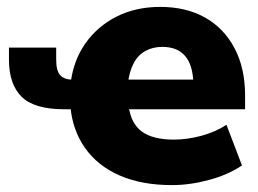

<svg xmlns="http://www.w3.org/2000/svg" viewBox="-20 -526 748 557"><path d="M479 11Q391 11 327 -17Q263 -45 226.5 -97Q190 -149 184 -219L195 -209H167Q79 -209 42.5 -245.5Q6 -282 6 -353V-388H143V-353Q143 -321 154.5 -308Q166 -295 191 -295H206L185 -285Q193 -351 228 -400.5Q263 -450 318.5 -478Q374 -506 445 -506Q520 -506 575 -475Q630 -444 660.5 -386Q691 -328 691 -249V-209H344L353 -219Q360 -167 392 -144Q424 -121 484 -121Q523 -121 564 -132Q605 -143 637 -164L682 -46Q642 -19 586.5 -4Q531 11 479 11ZM451 -390Q423 -390 401.5 -378Q380 -366 367.5 -342Q355 -318 351 -283L345 -295H558L541 -283Q540 -336 517.5 -363Q495 -390 451 -390Z"/></svg>

Font: Nunito Sans 11pt Black
Style: Regular
Weight: 900
Version: Version 3.101;gftools[0.9.27]